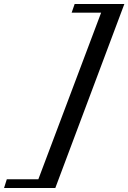

<svg xmlns="http://www.w3.org/2000/svg" viewBox="-157 -767 642 960"><path d="M-136.7 172.9 -123 129.4H34.7L348.6 -703.6H201.2L216.3 -747.1H464.8L119.6 172.9Z"/></svg>

Font: Elstob 18pt SemiBold
Style: Italic
Weight: 600
Italic angle: -20°
Designer: Peter S. Baker
Version: Version 1.015